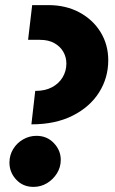

<svg xmlns="http://www.w3.org/2000/svg" viewBox="-20 -720 450 752"><path d="M103 -233 118 -364H119Q157 -364 184 -378.5Q211 -393 225.5 -417.5Q240 -442 240 -471Q240 -496 228 -517Q216 -538 193 -551Q170 -564 136 -564H90L106 -700H169Q238 -700 291 -671.5Q344 -643 374 -594Q404 -545 404 -484Q404 -415 368 -358Q332 -301 264.5 -267Q197 -233 104 -233ZM111 12Q70 12 43.5 -16.5Q17 -45 17 -83Q17 -112 31.5 -136Q46 -160 70.5 -174Q95 -188 123 -188Q164 -188 191 -159.5Q218 -131 218 -94Q218 -65 203 -41Q188 -17 164 -2.5Q140 12 111 12Z"/></svg>

Font: MuseoModerno ExtraBold
Style: Italic
Weight: 800
Italic angle: -9°
Designer: Pablo Cosgaya, Héctor Gatti, Marcela Romero, and the Authors of The MuseoModerno Project.
Foundry: Omnibus-Type Team
Version: Version 1.003